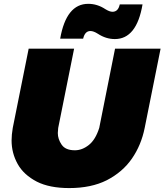

<svg xmlns="http://www.w3.org/2000/svg" viewBox="-20 -948 838 978"><path d="M565 -749Q519.5 -749 478.5 -776Q456.5 -790 440.5 -790Q412.5 -790 403.5 -751H286.5Q317.5 -928.5 429.5 -928.5Q475.5 -928.5 516.5 -901.5Q538 -888 553 -888Q582 -888 590 -925.5H706Q676 -749 565 -749ZM332.5 10Q232.5 10 168 -22.5Q100.5 -57.5 69.8 -113Q39 -168.5 39 -232.5Q39 -261.5 45 -296.5L126 -700H357.5L276.5 -296.5L274.5 -270.5Q274.5 -239.5 294 -211Q313.5 -182.5 361.5 -182.5Q398.5 -182.5 432.5 -209.5Q466.5 -236.5 485.5 -296.5L566 -700H798L717 -296.5Q699.5 -209 652 -140.2Q604.5 -71.5 524 -30Q444.5 10 332.5 10Z"/></svg>

Font: Argentum Sans Black
Style: Italic
Weight: 900
Italic angle: -11°
Designer: Julieta Ulanovsky (font), Cristiano Sobral (main changes and remaster)
Foundry: Julieta Ulanovsky (font), Cristiano Sobral (main changes and remaster)
Version: Version 2.007;June 15, 2022;FontCreator 14.0.0.2814 64-bit; 